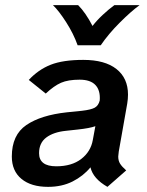

<svg xmlns="http://www.w3.org/2000/svg" viewBox="-20 -715 570 747"><path d="M442 -125Q440 -111 440 -106Q440 -90 447 -78.5Q454 -67 471 -52L398 12Q342 -20 332 -64Q304 -30 262.5 -9Q221 12 167 12Q101 12 63.5 -19Q26 -50 26 -106Q26 -190 82.5 -228.5Q139 -267 240 -278L299 -284Q334 -288 348.5 -296Q363 -304 368 -324Q371 -363 351.5 -384Q332 -405 290 -405Q245 -405 217.5 -393Q190 -381 158 -351L92 -404Q129 -444 177 -463Q225 -482 304 -482Q388 -482 433 -446.5Q478 -411 478 -347Q478 -330 475 -312ZM341 -170 351 -224Q329 -216 282 -211L236 -206Q188 -201 160 -180Q132 -159 132 -119Q132 -68 199 -68Q259 -68 296 -96.5Q333 -125 341 -170ZM186 -695H284Q313 -666 340 -614Q356 -635 379.5 -657Q403 -679 425 -695H523Q490 -671 446 -627Q402 -583 372 -539H282Q266 -584 237.5 -628.5Q209 -673 186 -695Z"/></svg>

Font: KoHo SemiBold
Style: Italic
Weight: 600
Italic angle: -10°
Version: Version 1.000; ttfautohint (v1.6)